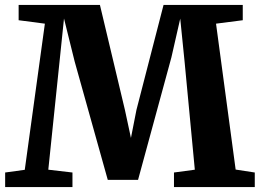

<svg xmlns="http://www.w3.org/2000/svg" viewBox="-20 -763 1060 783"><path d="M81 -70.5 163 -666.5 56 -680.5V-743H387.5L489.5 -314.5L514 -200.5L536.5 -315L647 -743H970V-680.5L861 -666.5L941 -71.5L1019 -59.5V0H689.5V-59.5L774.5 -71L733 -509L715 -687L679 -529L543 -29.5H419.5L284.5 -512L241 -687.5L222.5 -509L177 -71L275.5 -59.5V0H1V-59.5Z"/></svg>

Font: Merriweather 28pt ExtraBold
Style: Regular
Weight: 800
Version: Version 2.100